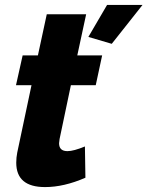

<svg xmlns="http://www.w3.org/2000/svg" viewBox="-20 -750 599 780"><path d="M339 -600 415 -730H559L434 -572ZM46 -89Q46 -110 50 -130L108 -404H45L72 -525H134L170 -692H330L294 -525H395L369 -404H268L222 -185Q220 -173 220 -168Q220 -136 254 -136Q279 -136 325 -155L327 -28Q240 10 163 10Q46 10 46 -89Z"/></svg>

Font: Raleway-v4020 ExtraBold
Style: Italic
Weight: 800
Italic angle: -12°
Designer: Matt McInerney, Pablo Impallari, Rodrigo Fuenzalida
Foundry: Matt McInerney, Pablo Impallari, Rodrigo Fuenzalida
Version: Version 4.020;PS 004.020;hotconv 1.0.88;makeotf.lib2.5.64775